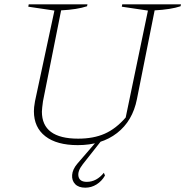

<svg xmlns="http://www.w3.org/2000/svg" viewBox="-20 -664 858 889"><path d="M340 8Q243 8 190 -33Q137 -74 137 -149Q137 -157 138 -168Q139 -179 142 -195L232 -615L111 -633L113 -644H385L383 -635Q338 -620 263 -616L179 -195Q177 -179 175.5 -167Q174 -155 174 -147Q174 -22 342 -22Q413 -22 465 -45Q517 -68 562 -120L665 -615L544 -633L546 -644H818L816 -635Q771 -620 696 -616L614 -205Q594 -104 522 -48Q450 8 340 8ZM375 205Q344 205 328 188.5Q312 172 314 146Q316 120 338 94L433 -16H452L363 97Q338 129 343.5 153.5Q349 178 382 178Q427 178 461 136L466 149Q451 175 427 190Q403 205 375 205Z"/></svg>

Font: Piazzolla Thin
Style: Italic
Weight: 100
Italic angle: -11.3°
Designer: Juan Pablo del Peral
Foundry: Huerta Tipografica
Version: Version 1.330